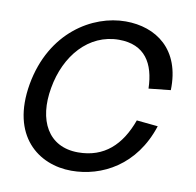

<svg xmlns="http://www.w3.org/2000/svg" viewBox="-81 -799 918 898"><g transform="rotate(10 378.0 -350.0)"><path d="M315 16C459 16 614 -64 677 -259L576 -269C532 -147 455 -74 331 -74C188 -74 127 -193 155 -349C182 -506 285 -626 429 -626C552 -626 601 -544 604 -425L708 -436C714 -631 589 -716 445 -716C289 -716 98 -603 53 -349C9 -96 159 16 315 16Z"/></g></svg>

Font: Uncut Sans Medium
Style: Italic
Weight: 500
Italic angle: -10°
Designer: Kasper Nordkvist
Foundry: Uncut Type
Version: Version 1.111;FEAKit 1.0